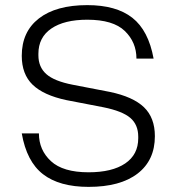

<svg xmlns="http://www.w3.org/2000/svg" viewBox="-20 -720 687 750"><path d="M326 10Q212 10 148 -39.5Q84 -89 65 -199H132Q132 -134 179 -90.5Q226 -47 326 -47Q418 -47 469 -81.5Q520 -116 520 -180V-186Q520 -233 489 -259.5Q458 -286 384 -301L239 -329Q150 -348 107.5 -389Q65 -430 65 -502Q65 -596 132 -648Q199 -700 321 -700Q434 -700 497 -650.5Q560 -601 580 -491H513Q513 -555 467.5 -599Q422 -643 321 -643Q231 -643 180.5 -608.5Q130 -574 130 -510V-504Q130 -458 161 -430.5Q192 -403 264 -389L409 -361Q500 -342 542.5 -301Q585 -260 585 -188Q585 -94 517.5 -42Q450 10 326 10Z"/></svg>

Font: Mozilla Text ExtraLight
Style: Regular
Weight: 200
Designer: Studio DRAMA
Foundry: Studio DRAMA
Version: Version 1.000